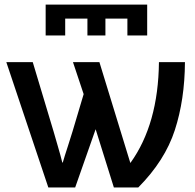

<svg xmlns="http://www.w3.org/2000/svg" viewBox="-20 -824 857 844"><path d="M7.8 -550.8H124L215.8 -245.1Q218.8 -234.4 232.9 -186Q247.1 -137.7 253.9 -109.4H255.9Q263.7 -136.7 278.8 -182.6Q293.9 -228.5 298.8 -246.1L347.7 -410.2L300.8 -550.8H417L552.7 -108.4H553.7Q675.8 -278.3 678.7 -550.8H793Q792 -385.7 748.5 -252Q705.1 -118.2 587.9 0H480.5L400.4 -255.9L310.5 0H192.4ZM180.7 -668V-803.7H627V-668H540V-742.2H443.4V-668H364.3V-742.2H266.6V-668Z"/></svg>

Font: Gothic A1 SemiBold
Style: Regular
Weight: 600
Version: Version 2.50